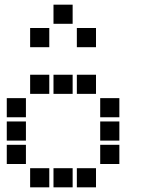

<svg xmlns="http://www.w3.org/2000/svg" viewBox="-20 -811 640 822"><path d="M210 -791Q209 -791 209 -791Q209 -791 209 -790V-710Q209 -709 209 -709Q209 -709 210 -709H290Q291 -709 291 -709Q291 -709 291 -710V-790Q291 -791 291 -791Q291 -791 290 -791ZM110 -691Q109 -691 109 -691Q109 -691 109 -690V-610Q109 -609 109 -609Q109 -609 110 -609H190Q191 -609 191 -609Q191 -609 191 -610V-690Q191 -691 191 -691Q191 -691 190 -691ZM310 -691Q309 -691 309 -691Q309 -691 309 -690V-610Q309 -609 309 -609Q309 -609 310 -609H390Q391 -609 391 -609Q391 -609 391 -610V-690Q391 -691 391 -691Q391 -691 390 -691ZM110 -491Q109 -491 109 -491Q109 -491 109 -490V-410Q109 -409 109 -409Q109 -409 110 -409H190Q191 -409 191 -409Q191 -409 191 -410V-490Q191 -491 191 -491Q191 -491 190 -491ZM210 -491Q209 -491 209 -491Q209 -491 209 -490V-410Q209 -409 209 -409Q209 -409 210 -409H290Q291 -409 291 -409Q291 -409 291 -410V-490Q291 -491 291 -491Q291 -491 290 -491ZM310 -491Q309 -491 309 -491Q309 -491 309 -490V-410Q309 -409 309 -409Q309 -409 310 -409H390Q391 -409 391 -409Q391 -409 391 -410V-490Q391 -491 391 -491Q391 -491 390 -491ZM10 -391Q9 -391 9 -391Q9 -391 9 -390V-310Q9 -309 9 -309Q9 -309 10 -309H90Q91 -309 91 -309Q91 -309 91 -310V-390Q91 -391 91 -391Q91 -391 90 -391ZM410 -391Q409 -391 409 -391Q409 -391 409 -390V-310Q409 -309 409 -309Q409 -309 410 -309H490Q491 -309 491 -309Q491 -309 491 -310V-390Q491 -391 491 -391Q491 -391 490 -391ZM10 -291Q9 -291 9 -291Q9 -291 9 -290V-210Q9 -209 9 -209Q9 -209 10 -209H90Q91 -209 91 -209Q91 -209 91 -210V-290Q91 -291 91 -291Q91 -291 90 -291ZM410 -291Q409 -291 409 -291Q409 -291 409 -290V-210Q409 -209 409 -209Q409 -209 410 -209H490Q491 -209 491 -209Q491 -209 491 -210V-290Q491 -291 491 -291Q491 -291 490 -291ZM10 -191Q9 -191 9 -191Q9 -191 9 -190V-110Q9 -109 9 -109Q9 -109 10 -109H90Q91 -109 91 -109Q91 -109 91 -110V-190Q91 -191 91 -191Q91 -191 90 -191ZM410 -191Q409 -191 409 -191Q409 -191 409 -190V-110Q409 -109 409 -109Q409 -109 410 -109H490Q491 -109 491 -109Q491 -109 491 -110V-190Q491 -191 491 -191Q491 -191 490 -191ZM110 -91Q109 -91 109 -91Q109 -91 109 -90V-10Q109 -9 109 -9Q109 -9 110 -9H190Q191 -9 191 -9Q191 -9 191 -10V-90Q191 -91 191 -91Q191 -91 190 -91ZM210 -91Q209 -91 209 -91Q209 -91 209 -90V-10Q209 -9 209 -9Q209 -9 210 -9H290Q291 -9 291 -9Q291 -9 291 -10V-90Q291 -91 291 -91Q291 -91 290 -91ZM310 -91Q309 -91 309 -91Q309 -91 309 -90V-10Q309 -9 309 -9Q309 -9 310 -9H390Q391 -9 391 -9Q391 -9 391 -10V-90Q391 -91 391 -91Q391 -91 390 -91Z"/></svg>

Font: Doto Black ExtraBold
Style: Regular
Weight: 800
Monospace: yes
Version: Version 1.000